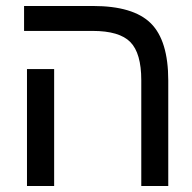

<svg xmlns="http://www.w3.org/2000/svg" viewBox="-20 -619 640 639"><path d="M160.2 0H69.8V-389.2H160.2ZM540 0H450.2V-352.1Q450.2 -441.9 413.8 -479Q377.4 -516.1 288.1 -516.1H60.1V-599.1H289.1Q423.8 -599.1 481.9 -541.5Q540 -483.9 540 -351.1Z"/></svg>

Font: Courier New
Style: Regular
Weight: 400
Designer: Steve Matteson
Foundry: Ascender Corporation
Version: Version 2.00.3